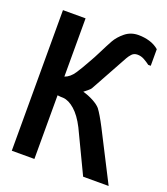

<svg xmlns="http://www.w3.org/2000/svg" viewBox="-128 -795 757 870"><g transform="rotate(20 250.0 -360.5)"><path d="M478 -593Q465 -603 449.5 -611.5Q434 -620 417 -620Q400 -620 390 -609Q380 -598 374 -587L276 -409Q272 -401 260.5 -392Q249 -383 243 -378Q269 -371 293.5 -358Q318 -345 330 -331Q348 -307 375 -255L497 -16H374L277 -219Q252 -268 223 -293.5Q194 -319 167 -321Q161 -321 153 -321.5Q145 -322 139 -323V-16H30V-694H139V-413Q165 -422 184 -451Q203 -480 221 -513Q238 -542 254 -574.5Q270 -607 286 -636Q300 -661 327 -683Q354 -705 391 -705Q419 -705 444.5 -697.5Q470 -690 490 -673V-593Z"/></g></svg>

Font: D2Coding
Style: Bold
Weight: 700
Monospace: yes
Designer: Yong-Rak Park; Jeong-Hwan Yoon; Sang-Min Lee;
Foundry: NHN Corporation
Version: Version 1.3.2; Build 20180524